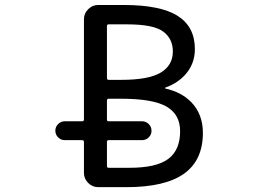

<svg xmlns="http://www.w3.org/2000/svg" viewBox="-20 -775 1040 774"><path d="M411.1 -460.9Q411.1 -453.1 418 -453.1H468.8Q579.1 -453.1 627.9 -482.4Q676.8 -511.7 676.8 -567.4Q676.8 -619.1 637.7 -647.9Q598.6 -676.8 492.2 -676.8H418Q411.1 -676.8 411.1 -669.9ZM411.1 -293Q411.1 -286.1 418 -286.1H552.7Q568.4 -286.1 579.6 -274.9Q590.8 -263.7 590.8 -248Q590.8 -232.4 579.6 -221.2Q568.4 -210 552.7 -210H418Q411.1 -210 411.1 -203.1V-105.5Q411.1 -98.6 418 -98.6H502Q610.4 -98.6 658.2 -134.3Q706.1 -169.9 706.1 -246.1Q706.1 -313.5 651.4 -345.2Q596.7 -377 468.8 -377H418Q411.1 -377 411.1 -369.1ZM646.5 -421.9Q645.5 -421.9 645.5 -420.4Q645.5 -418.9 646.5 -418Q710 -404.3 750 -364.3Q797.9 -315.4 797.9 -239.3Q797.9 -128.9 721.7 -74.7Q645.5 -20.5 489.3 -20.5H376Q352.5 -20.5 335.4 -37.6Q318.4 -54.7 318.4 -78.1V-203.1Q318.4 -210 310.5 -210H241.2Q225.6 -210 214.4 -221.2Q203.1 -232.4 203.1 -248Q203.1 -263.7 214.4 -274.9Q225.6 -286.1 241.2 -286.1H310.5Q318.4 -286.1 318.4 -293V-697.3Q318.4 -720.7 335.4 -737.8Q352.5 -754.9 376 -754.9H478.5Q627 -754.9 696.3 -710.9Q765.6 -667 765.6 -577.1Q765.6 -515.6 724.6 -471.7Q693.4 -438.5 646.5 -421.9Z"/></svg>

Font: Rounded Mgen+ 1mn regular
Style: Regular
Weight: 400
Designer: [Source Han Sans]
Ryoko NISHIZUKA  (kana & ideographs); Paul D. Hunt (Latin, Greek & Cyrillic); Wenlong ZHANG  (bopomofo
Version: Version 1.059.20150602